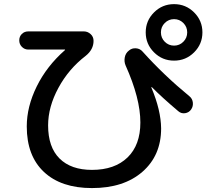

<svg xmlns="http://www.w3.org/2000/svg" viewBox="-20 -870 1040 949"><path d="M794.4 -663.6Q813.5 -644.5 840.3 -644.5Q867.2 -644.5 886.2 -663.6Q905.3 -682.6 905.3 -710Q905.3 -737.3 886.2 -756.3Q867.2 -775.4 840.3 -775.4Q813.5 -775.4 794.4 -756.3Q775.4 -737.3 775.4 -710Q775.4 -682.6 794.4 -663.6ZM741.2 -808.6Q782.2 -849.6 840.3 -849.6Q898.4 -849.6 939.5 -808.6Q980.5 -767.6 980.5 -710Q980.5 -652.3 939.5 -611.3Q898.4 -570.3 840.3 -570.3Q782.2 -570.3 741.2 -611.3Q700.2 -652.3 700.2 -710Q700.2 -767.6 741.2 -808.6ZM120.1 -625Q101.6 -625 88.4 -638.2Q75.2 -651.4 75.2 -670.4Q75.2 -689.5 87.9 -702.1Q100.6 -714.8 120.1 -714.8H394.5Q413.1 -714.8 427.7 -701.7Q442.4 -688.5 442.4 -668Q442.4 -625 403.3 -593.8Q319.3 -529.3 268.6 -435.5Q217.8 -341.8 217.8 -250Q217.8 -142.6 274.4 -86.4Q331.1 -30.3 434.6 -30.3Q546.9 -30.3 610.4 -91.8Q673.8 -153.3 673.8 -264.6Q673.8 -383.8 600.6 -546.9Q592.8 -565.4 596.7 -586.4Q600.6 -607.4 617.2 -620.1Q631.8 -632.8 651.9 -631.3Q671.9 -629.9 684.6 -615.2Q790 -498 916 -394.5Q930.7 -382.8 933.1 -363.8Q935.5 -344.7 924.8 -329.1Q914.1 -313.5 895 -310.5Q876 -307.6 861.3 -320.3Q780.3 -388.7 731.4 -438.5Q730.5 -440.4 728.5 -439.5V-436.5Q775.4 -325.2 776.4 -235.4Q776.4 -101.6 684.1 -21Q591.8 59.6 434.6 59.6Q282.2 59.6 197.3 -20Q112.3 -99.6 112.3 -245.1Q112.3 -342.8 161.6 -442.9Q210.9 -543 300.8 -622.1Q301.8 -623 301.8 -624Q301.8 -625 300.8 -625Z"/></svg>

Font: Rounded Mgen+ 1m medium
Style: Regular
Weight: 500
Designer: [Source Han Sans]
Ryoko NISHIZUKA  (kana & ideographs); Paul D. Hunt (Latin, Greek & Cyrillic); Wenlong ZHANG  (bopomofo
Version: Version 1.059.20150602